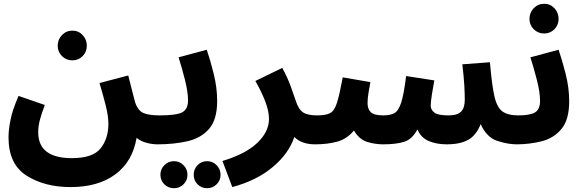

<svg xmlns="http://www.w3.org/2000/svg" viewBox="-20 -758 3081 1015"><path d="M813 5Q856 5 879.5 -16.5Q903 -38 903 -73Q903 -104 884.5 -126Q866 -148 823 -148Q768 -148 738.5 -160.5Q709 -173 694 -218Q690 -232 681 -268Q672 -304 658 -359L506 -319Q527 -249 540 -196Q553 -143 553 -103Q553 -26 512 26Q471 78 360 78Q182 78 182 -59Q182 -92 191.5 -126.5Q201 -161 217 -203L78 -251Q46 -177 35.5 -124.5Q25 -72 25 -32Q25 110 120.5 170.5Q216 231 353 231Q499 231 590 163.5Q681 96 702 -29Q725 -11 754.5 -3Q784 5 813 5ZM363 -439Q395 -439 417 -461.5Q439 -484 439 -516Q439 -549 417 -572.5Q395 -596 363 -596Q330 -596 307.5 -572.5Q285 -549 285 -516Q285 -484 307.5 -461.5Q330 -439 363 -439Z M813 5Q900 5 971.5 -11.5Q1043 -28 1085.5 -77Q1128 -126 1128 -224Q1128 -295 1109.5 -369Q1091 -443 1073 -495L924 -455Q941 -402 957.5 -337Q974 -272 974 -227Q974 -182 944.5 -165Q915 -148 823 -148ZM1075 237Q1104 237 1125 216.5Q1146 196 1146 166Q1146 136 1125 115Q1104 94 1075 94Q1045 94 1024.5 115Q1004 136 1004 166Q1004 196 1024.5 216.5Q1045 237 1075 237ZM900 237Q929 237 950 216.5Q971 196 971 166Q971 136 950 115Q929 94 900 94Q870 94 849 115Q828 136 828 166Q828 196 849 216.5Q870 237 900 237Z M1646 5Q1690 5 1713 -16.5Q1736 -38 1736 -73Q1736 -104 1717.5 -126Q1699 -148 1656 -148Q1606 -148 1582 -164Q1558 -180 1544 -224Q1535 -252 1516.5 -302.5Q1498 -353 1472 -399L1330 -330Q1362 -274 1382 -222.5Q1402 -171 1402 -129Q1402 -62 1340.5 -3Q1279 56 1156 93L1208 231Q1338 196 1422.5 124.5Q1507 53 1536 -34Q1574 5 1646 5Z M2800 -73Q2800 -104 2781.5 -126Q2763 -148 2720 -148Q2665 -148 2636 -169Q2607 -190 2593.5 -250Q2580 -310 2570 -429L2424 -418Q2432 -352 2434.5 -307.5Q2437 -263 2437 -230Q2437 -188 2417.5 -168Q2398 -148 2351 -148Q2295 -148 2276 -163Q2257 -178 2257 -199Q2257 -219 2263 -257.5Q2269 -296 2276 -333L2127 -356Q2115 -260 2101 -216Q2087 -172 2065 -160Q2043 -148 2007 -148Q1957 -148 1940 -165Q1923 -182 1923 -213Q1923 -238 1928.5 -270Q1934 -302 1938 -324L1792 -349Q1775 -258 1761.5 -215Q1748 -172 1725 -160Q1702 -148 1657 -148L1647 5Q1710 5 1762 -9Q1814 -23 1851 -68Q1879 -21 1920.5 -8Q1962 5 2005 5Q2075 5 2117 -8.5Q2159 -22 2187 -74Q2204 -31 2245.5 -13Q2287 5 2341 5Q2413 5 2455.5 -19Q2498 -43 2521 -102Q2553 -31 2609.5 -13Q2666 5 2710 5Q2755 5 2777.5 -16.5Q2800 -38 2800 -73Z M2711 5Q2779 5 2843 -11Q2907 -27 2948 -76Q2989 -125 2989 -223Q2989 -294 2970 -368.5Q2951 -443 2933 -495L2784 -455Q2801 -402 2818 -336Q2835 -270 2835 -225Q2835 -181 2809.5 -164.5Q2784 -148 2721 -148ZM2857 -581Q2889 -581 2911 -603.5Q2933 -626 2933 -658Q2933 -691 2911 -714.5Q2889 -738 2857 -738Q2824 -738 2801.5 -714.5Q2779 -691 2779 -658Q2779 -626 2801.5 -603.5Q2824 -581 2857 -581Z"/></svg>

Font: Noto Sans Arabic Extra
Style: Regular
Weight: 800
Designer: Nadine Chahine - Monotype Design Team
Foundry: Monotype Imaging Inc.
Version: Version 1.902